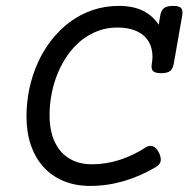

<svg xmlns="http://www.w3.org/2000/svg" viewBox="-20 -610 640 641"><path d="M486.8 -397.5Q491.2 -421.4 486.8 -443.4Q482.4 -465.3 468.8 -481.9Q455.1 -498.5 430.9 -508.3Q406.7 -518.1 371.6 -518.1Q336.4 -518.1 305.9 -506.3Q275.4 -494.6 250.2 -474.1Q225.1 -453.6 205.6 -425.5Q186 -397.5 172.6 -365Q159.2 -332.5 152.3 -296.6Q145.5 -260.7 145.5 -225.1Q145.5 -186.5 155 -156.2Q164.6 -126 182.6 -105Q200.7 -84 226.8 -72.8Q252.9 -61.5 286.1 -61.5Q335 -61.5 380.9 -76.7Q426.8 -91.8 466.8 -118.2Q478 -125.5 489.7 -121.8Q501.5 -118.2 510.3 -101.1Q518.6 -84 516.4 -72.3Q514.2 -60.5 499.5 -51.8Q447.3 -21 392.3 -5.1Q337.4 10.7 280.8 10.7Q231.4 10.7 191.9 -5.9Q152.3 -22.5 125 -52.7Q97.7 -83 83 -125.7Q68.4 -168.5 68.4 -221.2Q68.4 -268.6 78.1 -314.2Q87.9 -359.9 106.4 -400.9Q125 -441.9 152.1 -476.6Q179.2 -511.2 213.4 -536.6Q247.6 -562 288.8 -576.2Q330.1 -590.3 377 -590.3Q425.3 -590.3 458.3 -573.5Q491.2 -556.6 509.8 -527.3L515.1 -558.6Q518.1 -575.7 527.6 -583Q537.1 -590.3 557.6 -590.3Q578.1 -590.3 584.7 -583Q591.3 -575.7 588.4 -558.6L560.1 -397.5Q557.1 -380.4 547.9 -373Q538.6 -365.7 518.1 -365.7Q497.6 -365.7 490.7 -373Q483.9 -380.4 486.8 -397.5Z"/></svg>

Font: Courier Prime
Style: Italic
Weight: 400
Monospace: yes
Designer: Alan Dague-Greene
Foundry: Quote-Unquote Apps
Version: Version 1.202